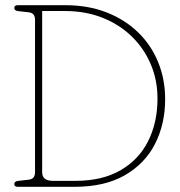

<svg xmlns="http://www.w3.org/2000/svg" viewBox="-20 -720 692 740"><path d="M35 -10.5Q35 -21.5 51.5 -23L91 -27.5Q115 -30 115 -56.5V-643.5Q115 -670 91 -672.5L51.5 -677Q35 -678.5 35 -689.5Q35 -700 49 -700H232Q318.5 -700 389.2 -672.8Q460 -645.5 511 -596.5Q562 -547.5 589.2 -481.2Q616.5 -415 616.5 -337.5Q616.5 -242.5 577.8 -166Q539 -89.5 461.5 -44.8Q384 0 267 0H49Q35 0 35 -10.5ZM271 -23Q374 -23 444.5 -63.8Q515 -104.5 551 -176.2Q587 -248 587 -340Q587 -411.5 560.8 -473Q534.5 -534.5 486.8 -580.5Q439 -626.5 374 -652Q309 -677.5 231 -677.5H142.5V-56Q142.5 -23 184 -23Z"/></svg>

Font: Fraunces 144pt S100 Thin
Style: Regular
Weight: 100
Version: Version 1.000; ttfautohint (v1.8.3)